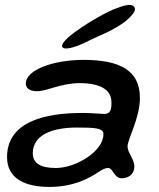

<svg xmlns="http://www.w3.org/2000/svg" viewBox="-20 -701 642 776"><path d="M234 -508.5C245.5 -498 292 -513 325 -529.5C352.5 -544 401 -564 428 -578C463 -597.5 486.5 -611 507.5 -634C522 -649 532.5 -664.5 520 -676C507.5 -688 475 -676.5 453.5 -668.5C417 -657 338 -611 293.5 -579C255.5 -552.5 220 -521 234 -508.5ZM180 54.5C280.5 54.5 344 17 377 -5C396 -18 407.5 -22 417 -22C437.5 -22 440 19.5 472 19.5C498 19.5 523 4 523 -27.5C523 -58.5 495.5 -83.5 495.5 -109C495.5 -139 545.5 -223 545.5 -305.5C545.5 -416.5 464.5 -459 317 -459C197 -459 84.5 -419 84.5 -364C84.5 -344 99.5 -332.5 130.5 -332.5C171 -332.5 225.5 -365 302.5 -365C346 -365 383 -357.5 406 -339.5C421.5 -327.5 430.5 -310 430.5 -286C430.5 -257 426 -240.5 401 -240.5C394 -240.5 346 -244.5 314 -244.5C164.5 -244.5 8.5 -211 8.5 -66C8.5 21 81.5 54.5 180 54.5ZM205.5 -22C144.5 -22 112.5 -41 112.5 -81.5C112.5 -160.5 201 -185.5 289.5 -185.5C365.5 -185.5 398 -183.5 398 -158.5C398 -89.5 287 -22 205.5 -22Z"/></svg>

Font: Gluten
Style: Italic
Weight: 400
Italic angle: -13°
Designer: Tyler Finck
Foundry: Etcetera Type Company
Version: Version 0.920